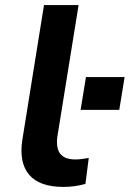

<svg xmlns="http://www.w3.org/2000/svg" viewBox="-20 -725 510 755"><path d="M229 10Q135 10 94.5 -38Q54 -86 68 -176L153 -705H289L205 -184Q202 -157 208 -137.5Q214 -118 231 -108Q248 -98 276 -98Q290 -98 304 -100Q318 -102 329 -104L316 -2Q295 4 273.5 7Q252 10 229 10ZM297 -293 318 -422H470L449 -293Z"/></svg>

Font: Nunito Sans 10pt SemiExpanded
Style: Bold Italic
Weight: 700
Width: 6
Italic angle: -9°
Designer: Vernon Adams
Foundry: Vernon Adams
Version: Version 3.101;gftools[0.9.27]